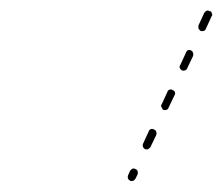

<svg xmlns="http://www.w3.org/2000/svg" viewBox="-20 -587 418 360"><path d="M220 -252Q221 -250 224 -248Q227 -247 230 -248Q232 -249 234 -252L238 -260Q239 -263 238 -266Q237 -269 234 -270Q233 -271 231 -271Q230 -271 229 -271Q227 -270 226 -269Q225 -268 224 -267L220 -258Q219 -255 220 -252ZM248 -312Q249 -309 252 -307Q253 -307 254 -307Q256 -307 257 -307Q259 -308 260 -309Q261 -310 262 -311L273 -334Q274 -337 273 -340Q272 -343 269 -344Q266 -346 263 -345Q260 -344 259 -341L248 -317Q247 -315 248 -312ZM283 -386Q284 -383 286 -381Q289 -380 292 -381Q295 -382 296 -385L307 -408Q309 -411 308 -414Q307 -417 304 -418Q301 -420 298 -419Q295 -418 294 -415L283 -391Q281 -389 283 -386ZM317 -460Q318 -457 321 -455Q324 -454 327 -455Q330 -456 331 -459L342 -482Q343 -485 342 -488Q341 -491 339 -492Q336 -494 333 -493Q330 -492 329 -489L318 -465Q316 -463 317 -460ZM352 -537Q352 -535 352 -534Q353 -532 354 -531Q355 -530 356 -529Q359 -528 362 -529Q365 -530 366 -533L377 -557Q378 -558 378 -559Q378 -561 377 -562Q377 -564 376 -565Q375 -566 373 -566Q370 -568 368 -567Q365 -566 363 -563L352 -539Q352 -538 352 -537Z"/></svg>

Font: FRB American Cursive Dashed Extralight
Style: Italic
Weight: 200
Italic angle: -25°
Version: Version 2.0;Modular Font Editor K font №1